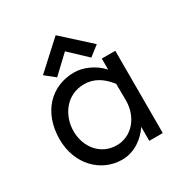

<svg xmlns="http://www.w3.org/2000/svg" viewBox="-168 -841 943 987"><g transform="rotate(-30 303.5 -348.0)"><path d="M298.8 -419.9C358.4 -419.9 403.3 -389.6 443.4 -338.9L444.3 -245.1V-240.2C444.3 -141.6 378.9 -63.5 289.1 -63.5C194.3 -63.5 131.8 -142.6 131.8 -236.3C131.8 -331.1 194.3 -419.9 298.8 -419.9ZM284.2 -498C150.4 -498 48.8 -398.4 48.8 -236.3C48.8 -87.9 151.4 14.6 276.4 14.6C350.6 14.6 410.2 -31.2 444.3 -83V0H524.4V-488.3H444.3V-422.9C402.3 -469.7 339.8 -498 284.2 -498ZM298.8 -615.2 400.4 -519.5 459 -565.4 298.8 -710.9 139.6 -565.4 197.3 -519.5Z"/></g></svg>

Font: Sen-gleads
Style: Regular
Weight: 400
Designer: Kosal Sen, Philatype
Foundry: Philatype
Version: Version 1.004; ttfautohint (v1.8.3)